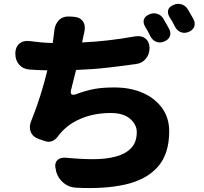

<svg xmlns="http://www.w3.org/2000/svg" viewBox="-20 -882 1040 977"><path d="M740 -809Q760 -818 780.5 -811.5Q801 -805 812 -786Q819 -774 828 -758Q837 -742 840 -736Q851 -716 844.5 -698Q838 -680 816 -671Q795 -662 776 -669Q757 -676 746 -696Q741 -707 732 -723.5Q723 -740 718 -747Q707 -767 712.5 -783.5Q718 -800 740 -809ZM863 -857Q883 -866 903.5 -860Q924 -854 936 -834Q943 -822 952 -806.5Q961 -791 964 -785Q975 -765 968.5 -747Q962 -729 941 -720Q920 -711 901 -718Q882 -725 871 -745Q866 -756 856.5 -772.5Q847 -789 842 -796Q831 -816 836 -832Q841 -848 863 -857ZM58 -609Q58 -642 78 -659.5Q98 -677 131 -673Q163 -669 188 -666.5Q213 -664 248 -663L252 -690Q255 -714 255.5 -718Q256 -722 256 -720Q256 -718 256 -723Q259 -758 279.5 -779Q300 -800 335 -798L350 -797Q385 -796 401 -774.5Q417 -753 409 -718Q408 -715 405.5 -703Q403 -691 401 -682L398 -666Q462 -669 528.5 -676.5Q595 -684 668 -697Q700 -702 720 -686Q740 -670 741 -638Q741 -606 722 -583Q703 -560 671 -556Q601 -546 525.5 -537.5Q450 -529 367 -526L342 -426Q333 -390 368 -403Q416 -421 458.5 -429Q501 -437 562 -437Q644 -437 706.5 -409.5Q769 -382 805 -332Q841 -282 841 -214Q841 -98 782.5 -32.5Q724 33 617 57Q510 81 365 73Q330 71 303 48.5Q276 26 266 -8L265 -15Q255 -49 271 -66Q287 -83 321 -79Q391 -72 454.5 -72Q518 -72 568 -85Q618 -98 647 -128Q676 -158 676 -210Q676 -248 642 -277.5Q608 -307 543 -307Q458 -307 388.5 -277Q319 -247 277 -191Q275 -188 274.5 -187.5Q274 -187 274 -187Q262 -171 245 -164Q228 -157 209 -164L179 -174Q147 -185 136.5 -210.5Q126 -236 139 -267Q164 -328 185 -395Q206 -462 221 -524Q192 -525 174 -525.5Q156 -526 132 -528Q98 -530 78 -552.5Q58 -575 58 -609Z"/></svg>

Font: Chiron GoRound TC H
Style: Regular
Weight: 900
Designer: Ryoko NISHIZUKA 西塚涼子 (kana, bopomofo & ideographs); Paul D. Hunt (Latin, Greek & Cyrillic); Sandoll Communications 산돌커뮤니
Foundry: Adobe
Version: Version 1.000;hotconv 1.1.1;makeotfexe 2.6.0